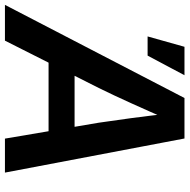

<svg xmlns="http://www.w3.org/2000/svg" viewBox="-44 -753 768 778"><g transform="rotate(90 340.0 -364.0)"><path d="M-29.3 0 348.1 -727.5H512.2L650.4 0H512.7L448.2 -380.4Q439.5 -438.5 429.9 -510Q420.4 -581.5 409.7 -675.3H441.9Q401.4 -582.5 369.1 -511.2Q336.9 -439.9 307.6 -380.4L115.7 0ZM151.4 -176.8 168.9 -282.2H545.9L528.3 -176.8ZM98.6 -578.1 140.6 -727.5H255.9L176.3 -578.1Z"/></g></svg>

Font: Inter 24pt SemiBold
Style: Italic
Weight: 600
Italic angle: -9.3988°
Designer: Rasmus Andersson
Foundry: rsms
Version: Version 4.001;git-66647c0bb